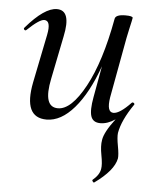

<svg xmlns="http://www.w3.org/2000/svg" viewBox="-48 -436 564 706"><g transform="rotate(5 234.0 -83.0)"><path d="M447 -69Q405 -8 397 39Q395 55 401 87Q407 119 405 133Q396 178 326 228Q324 230 320.5 225.5Q317 221 319 219Q344 198 347 176Q350 160 343.5 126Q337 92 341 70Q345 41 384 -10Q356 9 329 9Q302 9 294.5 -13Q287 -35 296 -84L317 -200Q281 -99 232.5 -43Q184 13 131 13Q44 13 70 -119L106 -297Q117 -351 91 -351Q73 -351 29 -309Q25 -305 21 -309Q17 -313 21 -317Q88 -395 134 -395Q188 -395 167 -297L135 -138Q113 -32 169 -32Q218 -32 268.5 -125Q319 -218 348 -377Q350 -394 387 -394Q414 -394 414 -387Q414 -385 411.5 -374Q409 -363 405 -345Q401 -327 398 -312L357 -89Q348 -33 374 -33Q397 -33 438 -76Q440 -78 443 -77Q446 -76 447.5 -73.5Q449 -71 447 -69Z"/></g></svg>

Font: Cormorant Infant Book
Style: Italic
Weight: 500
Italic angle: -10°
Designer: Christian Thalmann (Catharsis Fonts)
Version: Version 1.000;PS 002.000;hotconv 1.0.88;makeotf.lib2.5.64775